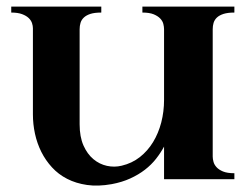

<svg xmlns="http://www.w3.org/2000/svg" viewBox="-20 -545 762 584"><path d="M288.1 -506.8Q267.6 -506.8 254.9 -502.7Q242.2 -498.5 234.9 -491.5Q227.5 -484.4 224.9 -475.3Q222.2 -466.3 222.2 -456.1V-167Q222.2 -128.9 233.9 -102.5Q245.6 -76.2 264.2 -60.8Q282.7 -45.4 305.4 -40.5Q328.1 -35.6 350.1 -41Q381.3 -48.3 405.3 -67.1Q429.2 -85.9 445.6 -112.8Q461.9 -139.6 470.5 -172.6Q479 -205.6 479 -241.2V-456.1Q479 -463.4 476.8 -472.2Q474.6 -481 467.5 -488.5Q460.4 -496.1 447.5 -501.5Q434.6 -506.8 413.1 -506.8V-524.9H692.9V-506.8Q672.9 -506.8 659.9 -502.7Q647 -498.5 639.6 -491.5Q632.3 -484.4 629.6 -475.3Q627 -466.3 627 -456.1V-68.8Q627 -61.5 629.4 -52.7Q631.8 -43.9 638.7 -36.4Q645.5 -28.8 658.4 -23.4Q671.4 -18.1 692.9 -18.1V0H479V-99.1Q468.8 -80.1 454.6 -62Q440.4 -43.9 420.9 -28.8Q401.4 -13.7 376.2 -2.2Q351.1 9.3 319.8 15.1Q278.3 22.5 244.6 17.6Q210.9 12.7 184.3 -1Q157.7 -14.6 138.2 -35.9Q118.7 -57.1 105.7 -83Q92.8 -108.9 86.4 -138.2Q80.1 -167.5 80.1 -196.8V-459Q80.1 -466.3 77.4 -474.6Q74.7 -482.9 67.4 -490Q60.1 -497.1 47.1 -502Q34.2 -506.8 14.2 -506.8V-524.9H288.1Z"/></svg>

Font: Uncial Antiqua
Style: Regular
Weight: 400
Version: Version 1.000